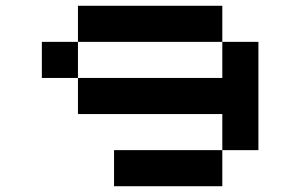

<svg xmlns="http://www.w3.org/2000/svg" viewBox="-20 -770 1040 665"><path d="M250 -750V-375H750V-750ZM125 -500V-625H875V-250H375V-125H750V-500Z"/></svg>

Font: Picon
Style: Regular
Weight: 400
Designer: yne
Foundry: yne
Version: Version 21.02.27; git-deadbeef-release